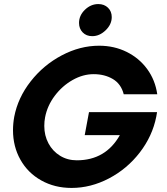

<svg xmlns="http://www.w3.org/2000/svg" viewBox="-20 -915 824 945"><path d="M44 -274Q44 -307 50 -340Q68 -434 131 -514.5Q194 -595 284 -642.5Q374 -690 468 -690Q542 -690 603.5 -659.5Q665 -629 704.5 -575Q744 -521 754 -451H589Q576 -502 535.5 -526Q495 -550 441 -550Q388 -550 337 -521Q286 -492 249.5 -443.5Q213 -395 202 -338Q198 -318 198 -295Q198 -248 218.5 -209.5Q239 -171 275.5 -148.5Q312 -126 358 -126Q500 -126 570 -250H397L418 -363H753L749 -340Q730 -245 668 -164.5Q606 -84 516.5 -37Q427 10 332 10Q249 10 183 -27Q117 -64 80.5 -129Q44 -194 44 -274ZM369 -802Q369 -839 398 -867Q427 -895 464 -895Q493 -895 511.5 -877Q530 -859 530 -831Q530 -795 500 -766Q470 -737 434 -737Q405 -737 387 -755.5Q369 -774 369 -802Z"/></svg>

Font: Teachers
Style: Bold Italic
Weight: 700
Designer: Alfredo Marco Pradil & Chank Diesel
Version: Version 0.009